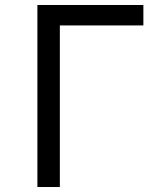

<svg xmlns="http://www.w3.org/2000/svg" viewBox="-20 -750 640 770"><path d="M130 0V-730H555V-648H220V0Z"/></svg>

Font: JetBrainsMonoNL NFM
Style: Regular
Weight: 400
Monospace: yes
Designer: Philipp Nurullin, Konstantin Bulenkov
Foundry: JetBrains
Version: Version 2.304; ttfautohint (v1.8.4.7-5d5b);Nerd Fonts 3.3.0